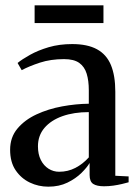

<svg xmlns="http://www.w3.org/2000/svg" viewBox="-20 -692 517 721"><path d="M161.5 9Q124.5 9 92 -6.5Q59.5 -22 38.8 -52.5Q18 -83 18 -129.5Q18 -176.5 45.5 -209.2Q73 -242 117.2 -262.5Q161.5 -283 213.2 -292.5Q265 -302 313.5 -302.5V-353Q313.5 -389 305.5 -415.2Q297.5 -441.5 277.5 -455.8Q257.5 -470 220.5 -470Q170.5 -470 130 -456.8Q89.5 -443.5 61.5 -428.5L46 -455.5Q63 -469.5 93 -486.2Q123 -503 163 -514.8Q203 -526.5 251 -526.5Q308.5 -526.5 344.2 -507Q380 -487.5 396.5 -447.8Q413 -408 413 -347.5V-32L463 -29.5V-7.5Q452.5 -4.5 437.8 -1Q423 2.5 405.8 5Q388.5 7.5 370.5 7.5Q344 7.5 330.2 -1.2Q316.5 -10 316.5 -35V-80Q307 -63.5 285.8 -42.5Q264.5 -21.5 233.2 -6.2Q202 9 161.5 9ZM202 -47Q235 -47 263 -61.5Q291 -76 313.5 -101V-271Q257.5 -271 214.5 -255.8Q171.5 -240.5 147 -211.8Q122.5 -183 122.5 -142.5Q122.5 -113 133.2 -91.5Q144 -70 162.2 -58.5Q180.5 -47 202 -47ZM368.5 -672V-605.5H110V-672Z"/></svg>

Font: Merriweather 120pt
Style: Regular
Weight: 400
Version: Version 2.100